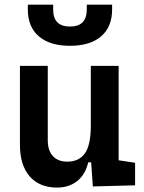

<svg xmlns="http://www.w3.org/2000/svg" viewBox="-20 -803 626 832"><path d="M227.5 9.8Q150.9 9.8 108.6 -38.8Q66.4 -87.4 66.4 -175.8V-517.6H187V-195.3Q187 -150.9 209.2 -126.7Q231.4 -102.5 271.5 -102.5Q322.3 -102.5 347.9 -138.4Q373.5 -174.3 373.5 -258.8V-517.6H494.1V-108.4L565.4 -97.7V0L382.3 4.9L375 -99.6H362.3Q350.1 -46.9 314.7 -18.6Q279.3 9.8 227.5 9.8ZM283.2 -604.5Q196.3 -604.5 148.4 -645.5Q100.6 -686.5 100.6 -761.7V-782.7H210.4V-761.7Q210.4 -688 283.2 -688Q356 -688 356 -761.7V-782.7H465.8V-761.7Q465.8 -686.5 418.2 -645.5Q370.6 -604.5 283.2 -604.5Z"/></svg>

Font: Cascadia Mono PL SemiBold
Style: Regular
Weight: 600
Monospace: yes
Designer: Aaron Bell
Foundry: Saja Typeworks
Version: Version 2404.023; ttfautohint (v1.8.4)